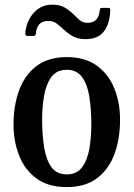

<svg xmlns="http://www.w3.org/2000/svg" viewBox="-20 -770 558 802"><path d="M36.5 -249.5Q36.5 -329.5 60 -393.2Q83.5 -457 132.5 -494.2Q181.5 -531.5 259 -531.5Q336 -531.5 385.2 -495.2Q434.5 -459 458 -399.5Q481.5 -340 481.5 -270Q481.5 -190 458 -126.2Q434.5 -62.5 385.2 -25.5Q336 11.5 259 11.5Q181.5 11.5 132.5 -24.5Q83.5 -60.5 60 -120Q36.5 -179.5 36.5 -249.5ZM156 -270Q156 -207.5 164.2 -155.5Q172.5 -103.5 194.5 -72.5Q216.5 -41.5 259 -41.5Q301 -41.5 323.2 -71.8Q345.5 -102 353.5 -149.8Q361.5 -197.5 361.5 -250Q361.5 -312.5 353.5 -364.5Q345.5 -416.5 323.2 -447.5Q301 -478.5 259 -478.5Q216.5 -478.5 194.5 -448.2Q172.5 -418 164.2 -370.2Q156 -322.5 156 -270ZM337.5 -606.5Q306 -606.5 285 -618.2Q264 -630 247.5 -645.5Q234.5 -657.5 219 -670Q203.5 -682.5 182 -682.5Q156 -682.5 143.5 -668Q131 -653.5 129.5 -627Q128 -620 119 -620H96.5Q88 -620 86.8 -623.8Q85.5 -627.5 86 -635Q90.5 -682.5 121 -716.5Q151.5 -750.5 198 -750.5Q229.5 -750.5 249.8 -738.8Q270 -727 285.5 -711.5Q297.5 -699.5 311.5 -687Q325.5 -674.5 345 -674.5Q391.5 -674.5 396.5 -726Q397.5 -732 399 -734.5Q400.5 -737 408 -737H431Q438 -737 439.5 -734.5Q441 -732 440.5 -726Q438.5 -670.5 413.8 -638.5Q389 -606.5 337.5 -606.5Z"/></svg>

Font: Besley* Narrow Medium
Style: Regular
Weight: 500
Width: 4
Designer: Owen Earl
Foundry: indestructible type*
Version: Version 3.000; ttfautohint (v1.8.3)